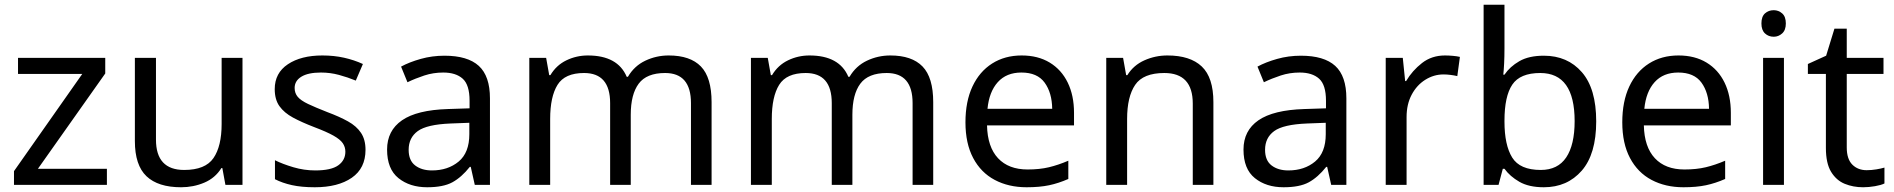

<svg xmlns="http://www.w3.org/2000/svg" viewBox="-20 -780 7992 810"><path d="M431 0H39V-58L327 -468H56V-536H424V-470L140 -68H431Z M1003 -536V0H931L918 -71H914Q888 -29 842 -9.5Q796 10 744 10Q647 10 598 -36.5Q549 -83 549 -185V-536H638V-191Q638 -63 757 -63Q846 -63 880.5 -113Q915 -163 915 -257V-536Z M1522 -148Q1522 -70 1464 -30Q1406 10 1308 10Q1252 10 1211.5 1Q1171 -8 1140 -24V-104Q1172 -88 1217.5 -74.5Q1263 -61 1310 -61Q1377 -61 1407 -82.5Q1437 -104 1437 -140Q1437 -160 1426 -176Q1415 -192 1386.5 -208Q1358 -224 1305 -244Q1253 -264 1216 -284Q1179 -304 1159 -332Q1139 -360 1139 -404Q1139 -472 1194.5 -509Q1250 -546 1340 -546Q1389 -546 1431.5 -536.5Q1474 -527 1511 -510L1481 -440Q1447 -454 1410 -464Q1373 -474 1334 -474Q1280 -474 1251.5 -456.5Q1223 -439 1223 -409Q1223 -387 1236 -371.5Q1249 -356 1279.5 -341.5Q1310 -327 1361 -307Q1412 -288 1448 -268Q1484 -248 1503 -219.5Q1522 -191 1522 -148Z M1855 -545Q1953 -545 2000 -502Q2047 -459 2047 -365V0H1983L1966 -76H1962Q1927 -32 1888.5 -11Q1850 10 1782 10Q1709 10 1661 -28.5Q1613 -67 1613 -149Q1613 -229 1676 -272.5Q1739 -316 1870 -320L1961 -323V-355Q1961 -422 1932 -448Q1903 -474 1850 -474Q1808 -474 1770 -461.5Q1732 -449 1699 -433L1672 -499Q1707 -518 1755 -531.5Q1803 -545 1855 -545ZM1881 -259Q1781 -255 1742.5 -227Q1704 -199 1704 -148Q1704 -103 1731.5 -82Q1759 -61 1802 -61Q1870 -61 1915 -98.5Q1960 -136 1960 -214V-262Z M2801 -546Q2892 -546 2937 -499.5Q2982 -453 2982 -349V0H2895V-345Q2895 -472 2786 -472Q2708 -472 2674.5 -427Q2641 -382 2641 -296V0H2554V-345Q2554 -472 2444 -472Q2363 -472 2332 -422Q2301 -372 2301 -278V0H2213V-536H2284L2297 -463H2302Q2327 -505 2369.5 -525.5Q2412 -546 2460 -546Q2586 -546 2624 -456H2629Q2656 -502 2702.5 -524Q2749 -546 2801 -546Z M3736 -546Q3827 -546 3872 -499.5Q3917 -453 3917 -349V0H3830V-345Q3830 -472 3721 -472Q3643 -472 3609.5 -427Q3576 -382 3576 -296V0H3489V-345Q3489 -472 3379 -472Q3298 -472 3267 -422Q3236 -372 3236 -278V0H3148V-536H3219L3232 -463H3237Q3262 -505 3304.5 -525.5Q3347 -546 3395 -546Q3521 -546 3559 -456H3564Q3591 -502 3637.5 -524Q3684 -546 3736 -546Z M4290 -546Q4359 -546 4408.5 -516Q4458 -486 4484.5 -431.5Q4511 -377 4511 -304V-251H4144Q4146 -160 4190.5 -112.5Q4235 -65 4315 -65Q4366 -65 4405.5 -74.5Q4445 -84 4487 -102V-25Q4446 -7 4406 1.5Q4366 10 4311 10Q4235 10 4176.5 -21Q4118 -52 4085.5 -113.5Q4053 -175 4053 -264Q4053 -352 4082.5 -415Q4112 -478 4165.5 -512Q4219 -546 4290 -546ZM4289 -474Q4226 -474 4189.5 -433.5Q4153 -393 4146 -321H4419Q4418 -389 4387 -431.5Q4356 -474 4289 -474Z M4905 -546Q5001 -546 5050 -499.5Q5099 -453 5099 -349V0H5012V-343Q5012 -472 4892 -472Q4803 -472 4769 -422Q4735 -372 4735 -278V0H4647V-536H4718L4731 -463H4736Q4762 -505 4808 -525.5Q4854 -546 4905 -546Z M5468 -545Q5566 -545 5613 -502Q5660 -459 5660 -365V0H5596L5579 -76H5575Q5540 -32 5501.5 -11Q5463 10 5395 10Q5322 10 5274 -28.5Q5226 -67 5226 -149Q5226 -229 5289 -272.5Q5352 -316 5483 -320L5574 -323V-355Q5574 -422 5545 -448Q5516 -474 5463 -474Q5421 -474 5383 -461.5Q5345 -449 5312 -433L5285 -499Q5320 -518 5368 -531.5Q5416 -545 5468 -545ZM5494 -259Q5394 -255 5355.5 -227Q5317 -199 5317 -148Q5317 -103 5344.5 -82Q5372 -61 5415 -61Q5483 -61 5528 -98.5Q5573 -136 5573 -214V-262Z M6076 -546Q6091 -546 6108.5 -544.5Q6126 -543 6139 -540L6128 -459Q6115 -462 6099.5 -464Q6084 -466 6070 -466Q6029 -466 5993 -443.5Q5957 -421 5935.5 -380.5Q5914 -340 5914 -286V0H5826V-536H5898L5908 -438H5912Q5938 -482 5979 -514Q6020 -546 6076 -546Z M6327 -575Q6327 -541 6325.5 -511.5Q6324 -482 6322 -465H6327Q6350 -499 6390 -522Q6430 -545 6493 -545Q6593 -545 6653.5 -475.5Q6714 -406 6714 -268Q6714 -130 6653 -60Q6592 10 6493 10Q6430 10 6390 -13Q6350 -36 6327 -68H6320L6302 0H6239V-760H6327ZM6478 -472Q6393 -472 6360 -423Q6327 -374 6327 -271V-267Q6327 -168 6359.5 -115.5Q6392 -63 6480 -63Q6552 -63 6587.5 -116Q6623 -169 6623 -269Q6623 -472 6478 -472Z M7061 -546Q7130 -546 7179.5 -516Q7229 -486 7255.5 -431.5Q7282 -377 7282 -304V-251H6915Q6917 -160 6961.5 -112.5Q7006 -65 7086 -65Q7137 -65 7176.5 -74.5Q7216 -84 7258 -102V-25Q7217 -7 7177 1.5Q7137 10 7082 10Q7006 10 6947.5 -21Q6889 -52 6856.5 -113.5Q6824 -175 6824 -264Q6824 -352 6853.5 -415Q6883 -478 6936.5 -512Q6990 -546 7061 -546ZM7060 -474Q6997 -474 6960.5 -433.5Q6924 -393 6917 -321H7190Q7189 -389 7158 -431.5Q7127 -474 7060 -474Z M7463 -737Q7483 -737 7498.5 -723.5Q7514 -710 7514 -681Q7514 -653 7498.5 -639Q7483 -625 7463 -625Q7441 -625 7426 -639Q7411 -653 7411 -681Q7411 -710 7426 -723.5Q7441 -737 7463 -737ZM7506 -536V0H7418V-536Z M7855 -62Q7875 -62 7896 -65.5Q7917 -69 7930 -73V-6Q7916 1 7890 5.5Q7864 10 7840 10Q7798 10 7762.5 -4.5Q7727 -19 7705 -55Q7683 -91 7683 -156V-468H7607V-510L7684 -545L7719 -659H7771V-536H7926V-468H7771V-158Q7771 -109 7794.5 -85.5Q7818 -62 7855 -62Z"/></svg>

Font: Noto Kufi Arabic
Style: Regular
Weight: 400
Designer: Monotype Design Team, David Williams, Khaled Hosny
Foundry: Google LLC
Version: Version 2.109; ttfautohint (v1.8.4.7-5d5b)